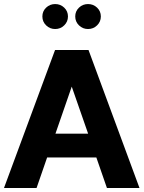

<svg xmlns="http://www.w3.org/2000/svg" viewBox="-20 -947 723 967"><path d="M217.3 -153.8H465.3L518.6 0H682.6L425.8 -695.3H257.3L0 0H164.1ZM259.3 -273.9 341.3 -510.7 423.8 -273.9ZM358.9 -864.1Q358.9 -837.6 377.9 -819.2Q396.9 -800.8 423.4 -800.8Q449.9 -800.8 468.9 -819.2Q487.9 -837.6 487.9 -864.1Q487.9 -890.6 468.9 -908.6Q449.9 -926.6 423.4 -926.6Q396.9 -926.6 377.9 -908.6Q358.9 -890.6 358.9 -864.1ZM193.4 -864.1Q193.4 -837.6 212.4 -819.2Q231.4 -800.8 257.9 -800.8Q284.4 -800.8 303.3 -819.2Q322.3 -837.6 322.3 -864.1Q322.3 -890.6 303.3 -908.6Q284.4 -926.6 257.9 -926.6Q231.4 -926.6 212.4 -908.6Q193.4 -890.6 193.4 -864.1Z"/></svg>

Font: Estedad-VF-FD Black
Style: Regular
Weight: 900
Designer: Amin Abedi
Version: Version 4.000